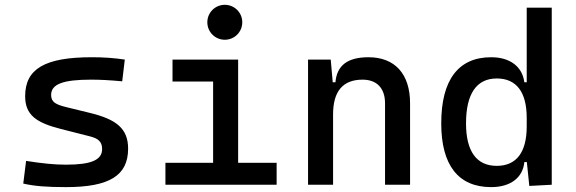

<svg xmlns="http://www.w3.org/2000/svg" viewBox="-20 -764 2384 794"><path d="M252.9 9.8C432.6 9.8 509.8 -38.1 509.8 -149.4C509.8 -232.4 460.9 -270.5 352.5 -296.9L256.8 -320.3C212.4 -331.1 191.4 -340.8 191.4 -371.1C191.4 -416 240.2 -434.6 356.4 -434.6C394.5 -434.6 432.6 -432.6 485.4 -427.7L496.1 -517.6C450.2 -524.4 409.2 -527.3 359.4 -527.3C166 -527.3 84 -479.5 84 -366.2C84 -288.1 130.4 -256.3 232.4 -230.5L351.6 -200.2C385.7 -191.4 402.3 -178.7 402.3 -147.5C402.3 -102.5 357.4 -83 252.9 -83C206.1 -83 156.2 -87.9 87.9 -98.6L76.2 -4.9C122.1 5.9 174.8 9.8 252.9 9.8Z M664.1 0H1124V-90.8H964.8V-517.6H693.4V-426.8H861.3V-90.8H664.1ZM909.7 -599.6C949.7 -599.6 981.9 -631.8 981.9 -671.9C981.9 -711.9 949.7 -744.1 909.7 -744.1C869.6 -744.1 837.4 -711.9 837.4 -671.9C837.4 -631.8 869.6 -599.6 909.7 -599.6Z M1572.3 0H1675.8V-336.9C1675.8 -458 1613.3 -527.3 1503.9 -527.3C1417 -527.3 1373 -493.2 1367.2 -423.8H1356L1347.7 -517.6H1253.9V0H1357.4V-291C1357.4 -387.2 1398.4 -434.6 1479.5 -434.6C1538.1 -434.6 1572.3 -399.4 1572.3 -336.9Z M2011.2 9.8C2090.8 9.8 2142.1 -28.8 2148.4 -93.8H2158.7L2168.9 4.9L2261.7 0V-732.4H2158.2V-423.8H2148.4C2140.1 -488.8 2088.9 -527.3 2011.2 -527.3C1875.5 -527.3 1804.7 -433.6 1804.7 -253.9C1804.7 -80.6 1875.5 9.8 2011.2 9.8ZM2158.2 -241.2C2158.2 -134.3 2115.7 -78.1 2034.2 -78.1C1950.7 -78.1 1907.2 -138.2 1907.2 -253.9C1907.2 -376 1950.7 -439.5 2034.2 -439.5C2115.7 -439.5 2158.2 -383.3 2158.2 -276.4Z"/></svg>

Font: Cascadia Mono NF
Style: Regular
Weight: 400
Monospace: yes
Designer: Aaron Bell
Foundry: Saja Typeworks
Version: Version 2404.023